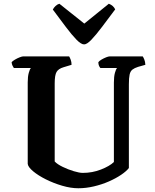

<svg xmlns="http://www.w3.org/2000/svg" viewBox="-20 -1005 825 1025"><path d="M398 0Q358 0 312 -13.5Q266 -27 225 -47.5Q184 -68 157 -90.5Q130 -113 128 -130V-565Q128 -596 133.5 -616Q139 -636 145 -642H54Q51 -646 47 -654Q43 -662 42 -673Q47 -679 59.5 -686.5Q72 -694 85 -699Q98 -704 104 -704H349Q353 -698 357.5 -686Q362 -674 362 -659L319 -646Q292 -638 282 -621Q272 -604 272 -560V-143Q286 -128 315 -114Q344 -100 374 -91Q404 -82 422 -82Q473 -82 519 -100Q565 -118 588 -140V-564Q588 -596 593.5 -616Q599 -636 605 -642H516Q512 -646 508.5 -654Q505 -662 505 -673Q510 -680 522 -687Q534 -694 546.5 -699Q559 -704 566 -704H742Q746 -698 750.5 -687Q755 -676 756 -659L717 -648Q698 -642 687 -633.5Q676 -625 672 -607Q668 -589 668 -555V-108Q655 -91 627 -72Q599 -53 561.5 -36.5Q524 -20 481.5 -10Q439 0 398 0ZM429 -768Q413 -768 388.5 -793Q364 -818 332 -860.5Q300 -903 262 -954Q267 -964 276.5 -973Q286 -982 297 -985L430 -879L561 -985Q585 -976 595 -955Q556 -903 524 -860.5Q492 -818 468 -793Q444 -768 429 -768Z"/></svg>

Font: Texturina
Style: Bold
Weight: 700
Designer: Guillermo Torres Carreño
Foundry: Omnibus-Type
Version: Version 1.002; ttfautohint (v1.8.3)